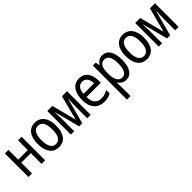

<svg xmlns="http://www.w3.org/2000/svg" viewBox="206 -1697 3088 3088"><g transform="rotate(-45 1750.0 -153.5)"><path d="M60 -536H141V-314H359V-536H440V0H359V-244H141V0H60Z M540 -270Q540 -401 595 -474Q650 -547 748 -547Q847 -547 903.5 -473.5Q960 -400 960 -267Q960 -136 904.5 -63Q849 10 751 10Q653 10 596.5 -63.5Q540 -137 540 -270ZM874 -268Q874 -371 842 -423.5Q810 -476 749 -476Q689 -476 657.5 -423.5Q626 -371 626 -269Q626 -167 658 -114Q690 -61 750 -61Q810 -61 842 -113.5Q874 -166 874 -268Z M1025 -537H1140L1249 -116L1360 -537H1475V0H1397V-291Q1397 -342 1403 -433H1399L1284 0H1213L1099 -433H1095Q1101 -325 1101 -293V0H1025Z M1545 -264Q1545 -397 1601 -472Q1657 -547 1755 -547Q1849 -547 1902 -480.5Q1955 -414 1955 -304V-249H1630Q1632 -156 1671 -109.5Q1710 -63 1787 -63Q1825 -63 1859 -73Q1893 -83 1934 -104V-27Q1897 -8 1862 1Q1827 10 1785 10Q1673 10 1609 -61.5Q1545 -133 1545 -264ZM1873 -320Q1872 -390 1841 -432Q1810 -474 1754 -474Q1701 -474 1668.5 -433.5Q1636 -393 1632 -320Z M2060 -536H2126L2139 -464H2143Q2195 -547 2282 -547Q2366 -547 2413 -475.5Q2460 -404 2460 -269Q2460 -135 2411.5 -62.5Q2363 10 2281 10Q2198 10 2142 -68H2137Q2142 -23 2142 11V240H2060ZM2374 -270Q2374 -371 2345 -422.5Q2316 -474 2261 -474Q2198 -474 2170 -427Q2142 -380 2142 -289V-269Q2142 -63 2262 -63Q2316 -63 2345 -116.5Q2374 -170 2374 -270Z M2540 -270Q2540 -401 2595 -474Q2650 -547 2748 -547Q2847 -547 2903.5 -473.5Q2960 -400 2960 -267Q2960 -136 2904.5 -63Q2849 10 2751 10Q2653 10 2596.5 -63.5Q2540 -137 2540 -270ZM2874 -268Q2874 -371 2842 -423.5Q2810 -476 2749 -476Q2689 -476 2657.5 -423.5Q2626 -371 2626 -269Q2626 -167 2658 -114Q2690 -61 2750 -61Q2810 -61 2842 -113.5Q2874 -166 2874 -268Z M3025 -537H3140L3249 -116L3360 -537H3475V0H3397V-291Q3397 -342 3403 -433H3399L3284 0H3213L3099 -433H3095Q3101 -325 3101 -293V0H3025Z"/></g></svg>

Font: Noto Sans Mono UI Cond
Style: Regular
Weight: 400
Width: 3
Monospace: yes
Designer: Monotype Design team
Foundry: Monotype Imaging Inc.
Version: Version 1.000